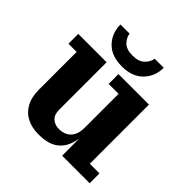

<svg xmlns="http://www.w3.org/2000/svg" viewBox="-188 -853 1010 1010"><g transform="rotate(45 317.0 -348.0)"><path d="M246 9Q198 9 161 -9Q124 -27 102.5 -64.5Q81 -102 81 -160V-440H20V-513H231V-160Q231 -124 250.5 -105.5Q270 -87 303 -87Q327 -87 347.5 -97Q368 -107 380.5 -129.5Q393 -152 393 -189L418 -190Q418 -127 401.5 -82.5Q385 -38 347.5 -14.5Q310 9 246 9ZM413 0V-162L393 -158V-440H319V-513H546V-73H618V0ZM303 -554Q225 -554 183.5 -597.5Q142 -641 142 -705H210Q213 -679 234.5 -656.5Q256 -634 303 -634Q348 -634 370.5 -656.5Q393 -679 397 -705H464Q464 -641 422 -597.5Q380 -554 303 -554Z"/></g></svg>

Font: Montagu Slab 144pt SemiBold
Style: Regular
Weight: 600
Version: Version 1.000